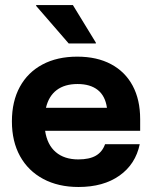

<svg xmlns="http://www.w3.org/2000/svg" viewBox="-20 -736 607 766"><path d="M293.3 10Q212.5 10 152.5 -22.1Q92.5 -54.2 60 -112.9Q27.5 -171.7 27.5 -251.7Q27.5 -331.7 59.2 -389.6Q90.8 -447.5 149.6 -478.8Q208.3 -510 288.3 -510Q366.7 -510 422.9 -480Q479.2 -450 509.2 -394.2Q539.2 -338.3 539.2 -260.8V-214.2H160Q168.3 -158.3 202.5 -129.2Q236.7 -100 292.5 -100Q336.7 -100 362.5 -115Q388.3 -130 399.2 -160.8H537.5Q520.8 -80.8 456.7 -35.4Q392.5 10 293.3 10ZM163.3 -305.8H406.7Q400 -353.3 370 -377.1Q340 -400.8 289.2 -400.8Q238.3 -400.8 206.2 -376.7Q174.2 -352.5 163.3 -305.8ZM254.2 -562.5 124.2 -712.5V-715.8H270.8L362.5 -565.8V-562.5Z"/></svg>

Font: Funnel Display
Style: Bold
Weight: 700
Designer: NORD ID, Kristian Moeller
Foundry: Dicotype
Version: Version 1.000